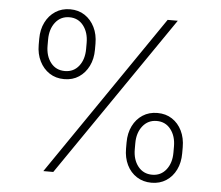

<svg xmlns="http://www.w3.org/2000/svg" viewBox="-53 -796 997 865"><g transform="rotate(5 446.0 -363.5)"><path d="M230 -420.9Q191.9 -420.9 163.3 -439.7Q134.8 -458.5 118.7 -491Q102.5 -523.4 102.5 -564.9V-592.3Q102.5 -634.3 118.7 -666.7Q134.8 -699.2 163.6 -718Q192.4 -736.8 230 -736.8Q268.1 -736.8 296.4 -718Q324.7 -699.2 340.8 -666.7Q356.9 -634.3 356.9 -592.3V-564.9Q356.9 -523.4 340.8 -491Q324.7 -458.5 296.4 -439.7Q268.1 -420.9 230 -420.9ZM230 -457.5Q269.5 -457.5 293.2 -487.5Q316.9 -517.6 316.9 -564.9V-592.3Q316.9 -639.6 293.2 -670.2Q269.5 -700.7 230 -700.7Q190.4 -700.7 166.5 -670.2Q142.6 -639.6 142.6 -592.3V-564.9Q142.6 -517.6 166.3 -487.5Q189.9 -457.5 230 -457.5ZM662.6 9.8Q624.5 9.8 595.7 -8.8Q566.9 -27.3 551 -59.8Q535.2 -92.3 535.2 -133.8V-161.6Q535.2 -203.6 551.3 -236.1Q567.4 -268.6 595.9 -287.1Q624.5 -305.7 662.6 -305.7Q700.7 -305.7 729 -287.1Q757.3 -268.6 773.2 -236.1Q789.1 -203.6 789.1 -161.6V-133.8Q789.1 -92.3 773.2 -59.8Q757.3 -27.3 728.8 -8.8Q700.2 9.8 662.6 9.8ZM662.6 -26.4Q701.7 -26.4 725.6 -56.6Q749.5 -86.9 749.5 -133.8V-161.6Q749.5 -208.5 725.8 -239Q702.1 -269.5 662.6 -269.5Q623 -269.5 598.9 -239Q574.7 -208.5 574.7 -161.6V-133.8Q574.7 -86.9 598.6 -56.6Q622.6 -26.4 662.6 -26.4ZM172.9 0 671.4 -727.5H717.3L217.8 0Z"/></g></svg>

Font: Inter ExtraLight
Style: Regular
Weight: 250
Designer: Rasmus Andersson
Foundry: rsms
Version: Version 4.001;git-66647c0bb